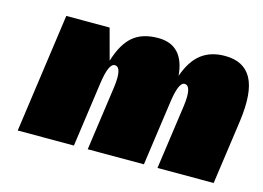

<svg xmlns="http://www.w3.org/2000/svg" viewBox="-75 -644 1066 779"><g transform="rotate(15 458.0 -255.0)"><path d="M361 -358Q335 -358 323 -271L285 0H49L119 -500H301L336 -370Q358 -443 397 -476.5Q436 -510 503 -510Q611 -510 622 -383Q645 -449 684.5 -479.5Q724 -510 784 -510Q863 -510 895 -452Q927 -394 910 -270L872 0H636L674 -270Q686 -358 654 -358Q629 -358 617 -270L579 0H343L381 -270Q393 -358 361 -358Z"/></g></svg>

Font: Fivo Sans Modern ExtBlk
Style: Regular
Weight: 900
Designer: Alexander Slobzheninov
Foundry: Alexander Slobzheninov
Version: 1.0